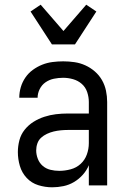

<svg xmlns="http://www.w3.org/2000/svg" viewBox="-20 -789 540 817"><path d="M202 8Q172 8 143 -1Q114 -10 93.5 -32Q73 -54 64.5 -83Q56 -112 56 -142Q56 -167 62.5 -192Q69 -217 85 -237Q101 -257 122.5 -270.5Q144 -284 168.5 -292Q193 -300 218 -303Q243 -306 269 -306H358V-355Q358 -376 351 -397Q344 -418 328 -432Q312 -446 291 -452Q270 -458 249 -458Q229 -458 209.5 -454Q190 -450 174 -439Q158 -428 149 -410Q140 -392 140 -373H62Q62 -396 68.5 -418Q75 -440 88 -459Q101 -478 119.5 -491.5Q138 -505 159 -513.5Q180 -522 203 -525Q226 -528 249 -528Q273 -528 297 -524.5Q321 -521 343 -511Q365 -501 383.5 -485Q402 -469 414 -448Q426 -427 431 -403Q436 -379 436 -355V0H358V-86Q349 -64 332.5 -45.5Q316 -27 295 -14.5Q274 -2 250 3Q226 8 202 8ZM232 -62Q256 -62 280.5 -68.5Q305 -75 323 -91.5Q341 -108 349.5 -131.5Q358 -155 358 -180V-236H269Q254 -236 238.5 -234.5Q223 -233 208.5 -229.5Q194 -226 180 -219.5Q166 -213 155 -203Q144 -193 139 -178.5Q134 -164 134 -149Q134 -131 141 -113Q148 -95 162 -83Q176 -71 194.5 -66.5Q213 -62 232 -62ZM201 -600 110 -740 153 -769 250 -657 347 -769 390 -740 299 -600Z"/></svg>

Font: Iosevka NFM
Style: Regular
Weight: 400
Monospace: yes
Designer: Belleve Invis
Foundry: Belleve Invis
Version: Version 29.0.4; ttfautohint (v1.8.4);Nerd Fonts 3.3.0